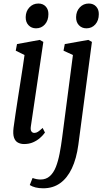

<svg xmlns="http://www.w3.org/2000/svg" viewBox="-20 -786 568 1061"><path d="M113 10Q94.5 10 79.5 2.2Q64.5 -5.5 57.5 -25.2Q50.5 -45 55 -81Q59 -112 65.5 -154.8Q72 -197.5 79.2 -244.8Q86.5 -292 93.8 -338Q101 -384 106.8 -421.8Q112.5 -459.5 115.5 -482L67 -506L74 -542.5L199.5 -565.5L219.5 -554.5L150.5 -88Q147.5 -68.5 153.5 -60Q159.5 -51.5 169.5 -51.5Q180 -51.5 189.8 -57.8Q199.5 -64 215.5 -79L228.5 -53.5Q218 -38.5 201.2 -23.8Q184.5 -9 162.5 0.5Q140.5 10 113 10ZM179 -629.5Q154 -629.5 137.8 -646.5Q121.5 -663.5 122 -691.5Q122.5 -724 142.5 -745.2Q162.5 -766.5 192 -766.5Q217.5 -766.5 232.8 -750Q248 -733.5 247.5 -707.5Q247.5 -673 228.2 -651.2Q209 -629.5 179 -629.5ZM413 13.5Q402.5 91 377 144.8Q351.5 198.5 312 226.5Q272.5 254.5 219 254.5Q195.5 254.5 176.5 249.8Q157.5 245 144.5 236.5L160 197.5Q170.5 201.5 181.8 203.8Q193 206 204 206Q234.5 206 255.2 187.5Q276 169 288.8 136.5Q301.5 104 309.5 62.2Q317.5 20.5 323.5 -26L383 -482L331 -506L338 -542.5L468 -565.5L488 -554.5ZM457.5 -629.5Q432.5 -629.5 416.2 -646.5Q400 -663.5 400.5 -691.5Q401 -724 421 -745.2Q441 -766.5 470.5 -766.5Q496 -766.5 511.2 -750Q526.5 -733.5 526 -707.5Q526 -673 506.8 -651.2Q487.5 -629.5 457.5 -629.5Z"/></svg>

Font: Merriweather 24pt SemiCondensed
Style: Italic
Weight: 400
Width: 4
Italic angle: -7.8°
Designer: Eben Sorkin
Foundry: Eben Sorkin
Version: Version 2.101